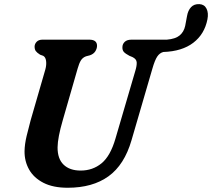

<svg xmlns="http://www.w3.org/2000/svg" viewBox="-20 -892 1024 927"><path d="M537.5 -223 633.5 -550.5Q641 -575 640 -591Q639 -607 619.5 -616.5L605 -622.5Q586 -632.5 578.2 -641Q570.5 -649.5 571 -664Q571 -679 582 -689.8Q593 -700.5 615 -700.5H785H785.5Q827 -704 847.2 -720.8Q867.5 -737.5 874 -766.5L883 -814.5Q887.5 -841.5 902.5 -857.5Q917.5 -873.5 943.5 -872Q967 -870.5 977.2 -850Q987.5 -829.5 981.5 -798.5Q967.5 -727 913.2 -685.5Q859 -644 768.5 -641Q751 -636.5 739.2 -619Q727.5 -601.5 716 -561.5L615 -215Q580.5 -96 503.8 -40.8Q427 14.5 307 14.5Q236 14.5 189.5 -9.5Q143 -33.5 120.5 -73.5Q98 -113.5 98.5 -162Q99 -196 108.8 -236.5Q118.5 -277 128 -311.5L199 -557Q205 -579 202.5 -597.8Q200 -616.5 188.5 -622.5L173.5 -628Q158.5 -637.5 152.8 -645.5Q147 -653.5 147 -667.5Q147.5 -680.5 157.2 -690.5Q167 -700.5 185 -700.5H411Q449 -700.5 448.5 -670Q448 -656.5 439.8 -643.8Q431.5 -631 414 -625L395 -620Q379 -614 370.5 -600.2Q362 -586.5 355 -561.5L283 -311.5Q258.5 -227.5 258 -181Q257.5 -125.5 287 -97Q316.5 -68.5 369.5 -68.5Q427.5 -68.5 470.2 -103.5Q513 -138.5 537.5 -223Z"/></svg>

Font: Fraunces 9pt S100 SemiBold
Style: Italic
Weight: 600
Italic angle: -16°
Version: Version 1.000; ttfautohint (v1.8.3)